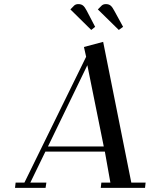

<svg xmlns="http://www.w3.org/2000/svg" viewBox="-20 -916 743 936"><path d="M53.2 0 56.2 -25.9H99.1L399.9 -639.2L389.2 -687L482.9 -711.9L620.1 -25.9H689.9L687 0H471.2L474.1 -25.9H518.1L491.2 -176.8H201.2L127.9 -25.9H206.1L202.1 0ZM213.9 -202.1H485.8L405.8 -598.1ZM323.2 -870.1 341.8 -889.2Q349.6 -896 361.8 -896Q376 -896 384.8 -888.9Q393.6 -881.8 402.8 -863.8L443.8 -785.2L424.8 -770ZM457 -870.1 476.1 -889.2Q483.9 -896 496.1 -896Q510.3 -896 519 -888.9Q527.8 -881.8 537.1 -863.8L580.1 -785.2L559.1 -770Z"/></svg>

Font: Dehuti Alt
Style: Bold-Italic
Weight: 700
Version: Version 1.2